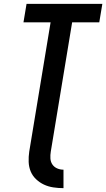

<svg xmlns="http://www.w3.org/2000/svg" viewBox="-20 -755 552 998"><path d="M310 223Q283 223 257 219Q231 215 208.5 204.5Q186 194 167.5 176.5Q149 159 139.5 136Q130 113 129 86.5Q128 60 132 33L243 -639H102L118 -735H512L496 -639H355L244 33Q241 51 242 68.5Q243 86 252 99.5Q261 113 276.5 120Q292 127 310 127Z"/></svg>

Font: Iosevka Term Curly
Style: Bold Italic
Weight: 700
Italic angle: -9°
Designer: Belleve Invis
Foundry: Belleve Invis
Version: Version 32.3.0